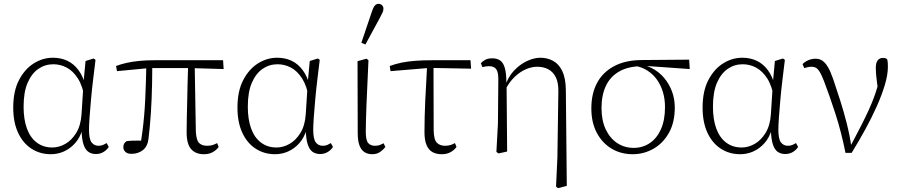

<svg xmlns="http://www.w3.org/2000/svg" viewBox="-20 -791 4699 1001"><path d="M245 13Q189 13 144.5 -15.5Q100 -44 74.5 -98.5Q49 -153 49 -230Q49 -316 79 -373.5Q109 -431 156 -460.5Q203 -490 256 -490Q298 -490 331.5 -474Q365 -458 389.5 -425Q414 -392 428 -338H440L422 -277Q411 -343 386 -382Q361 -421 328 -438.5Q295 -456 258 -456Q215 -456 180 -432Q145 -408 124 -359.5Q103 -311 103 -235Q103 -168 120.5 -120.5Q138 -73 172 -47.5Q206 -22 253 -22Q287 -22 320 -40.5Q353 -59 377 -97.5Q401 -136 405 -195L416 -366L426 -473L468 -486L478 -479Q472 -430 465.5 -376.5Q459 -323 454.5 -272.5Q450 -222 447 -180.5Q444 -139 444 -115Q444 -66 457.5 -48.5Q471 -31 494 -31Q507 -31 516.5 -35Q526 -39 536 -45L547 -25Q537 -9 519.5 1.5Q502 12 480 12Q457 12 440.5 0.5Q424 -11 415 -39.5Q406 -68 405 -117H410Q397 -73 371.5 -44.5Q346 -16 313.5 -1.5Q281 13 245 13Z M665 11Q644 11 633.5 0.5Q623 -10 623 -23Q623 -35 627 -42Q631 -49 640 -55Q654 -57 669 -57.5Q684 -58 701 -58Q718 -58 737 -57L711 -30Q718 -70 723 -109Q728 -148 731.5 -188.5Q735 -229 737 -271Q739 -313 740.5 -359Q742 -405 743 -456H774Q774 -405 773 -360.5Q772 -316 770.5 -276Q769 -236 766.5 -200Q764 -164 761 -131Q758 -98 754 -66Q749 -27 724.5 -8Q700 11 665 11ZM590 -420 585 -447Q612 -457 641.5 -463.5Q671 -470 706.5 -473.5Q742 -477 786 -477H1143L1146 -431L977 -436H757ZM1043 13Q1000 13 976.5 -13.5Q953 -40 953 -102Q953 -138 954 -179Q955 -220 956 -265.5Q957 -311 958 -359Q959 -407 961 -456H995L1001 -107Q1003 -61 1017.5 -46Q1032 -31 1060 -31Q1077 -31 1089 -35Q1101 -39 1112 -45L1120 -25Q1109 -9 1089.5 2Q1070 13 1043 13Z M1414 13Q1358 13 1313.5 -15.5Q1269 -44 1243.5 -98.5Q1218 -153 1218 -230Q1218 -316 1248 -373.5Q1278 -431 1325 -460.5Q1372 -490 1425 -490Q1467 -490 1500.5 -474Q1534 -458 1558.5 -425Q1583 -392 1597 -338H1609L1591 -277Q1580 -343 1555 -382Q1530 -421 1497 -438.5Q1464 -456 1427 -456Q1384 -456 1349 -432Q1314 -408 1293 -359.5Q1272 -311 1272 -235Q1272 -168 1289.5 -120.5Q1307 -73 1341 -47.5Q1375 -22 1422 -22Q1456 -22 1489 -40.5Q1522 -59 1546 -97.5Q1570 -136 1574 -195L1585 -366L1595 -473L1637 -486L1647 -479Q1641 -430 1634.5 -376.5Q1628 -323 1623.5 -272.5Q1619 -222 1616 -180.5Q1613 -139 1613 -115Q1613 -66 1626.5 -48.5Q1640 -31 1663 -31Q1676 -31 1685.5 -35Q1695 -39 1705 -45L1716 -25Q1706 -9 1688.5 1.5Q1671 12 1649 12Q1626 12 1609.5 0.5Q1593 -11 1584 -39.5Q1575 -68 1574 -117H1579Q1566 -73 1540.5 -44.5Q1515 -16 1482.5 -1.5Q1450 13 1414 13Z M1921 13Q1897 13 1880 2Q1863 -9 1854 -33Q1845 -57 1845 -99L1844 -472L1891 -485L1901 -477Q1898 -400 1895 -342Q1892 -284 1890.5 -240.5Q1889 -197 1888 -164.5Q1887 -132 1887 -105Q1887 -60 1899.5 -45.5Q1912 -31 1935 -31Q1950 -31 1960.5 -35Q1971 -39 1980 -44L1989 -25Q1979 -11 1962 1Q1945 13 1921 13ZM1864 -568 1918 -728Q1925 -750 1933 -760.5Q1941 -771 1953 -771Q1964 -771 1971.5 -764Q1979 -757 1979 -746Q1979 -736 1975 -727Q1971 -718 1961 -699L1885 -559Z M2016 -420 2012 -447Q2042 -458 2074 -464.5Q2106 -471 2145.5 -474Q2185 -477 2234 -477H2433L2436 -433L2220 -437ZM2283 13Q2254 13 2234 1.5Q2214 -10 2203.5 -35.5Q2193 -61 2193 -102Q2193 -139 2194 -180Q2195 -221 2197 -266Q2199 -311 2202 -358.5Q2205 -406 2207 -456H2240L2241 -110Q2242 -62 2258 -46.5Q2274 -31 2300 -31Q2317 -31 2329 -35Q2341 -39 2352 -45L2360 -25Q2349 -9 2329.5 2Q2310 13 2283 13Z M2568 1 2576 -147 2578 -379Q2578 -416 2566.5 -431Q2555 -446 2529 -446Q2520 -446 2511.5 -444.5Q2503 -443 2495 -441L2487 -461Q2496 -472 2510.5 -479.5Q2525 -487 2547 -487Q2570 -487 2586.5 -476.5Q2603 -466 2611.5 -438Q2620 -410 2620 -359L2621 -356L2624 -1L2579 9ZM2879 182 2886 30 2891 -313Q2892 -358 2878.5 -386.5Q2865 -415 2840 -429Q2815 -443 2781 -443Q2751 -443 2720.5 -429.5Q2690 -416 2662.5 -389.5Q2635 -363 2615 -324L2606 -340H2613Q2628 -389 2659.5 -422.5Q2691 -456 2728 -473Q2765 -490 2797 -490Q2834 -490 2864 -473.5Q2894 -457 2911.5 -420.5Q2929 -384 2930 -324L2935 178L2889 190Z M3279 13Q3217 13 3168.5 -16Q3120 -45 3091.5 -98.5Q3063 -152 3063 -226Q3063 -303 3093 -359Q3123 -415 3182.5 -446.5Q3242 -478 3329 -478L3573 -480L3576 -431L3336 -448L3325 -446Q3255 -445 3208.5 -418.5Q3162 -392 3139 -343.5Q3116 -295 3116 -228Q3116 -163 3138 -116.5Q3160 -70 3198 -45Q3236 -20 3284 -20Q3330 -20 3367 -44.5Q3404 -69 3425.5 -116.5Q3447 -164 3447 -233Q3447 -275 3436 -311.5Q3425 -348 3404.5 -376.5Q3384 -405 3354.5 -423.5Q3325 -442 3289 -448L3297 -458Q3341 -455 3378 -436Q3415 -417 3441.5 -386Q3468 -355 3483 -315.5Q3498 -276 3498 -230Q3498 -152 3467 -97.5Q3436 -43 3386 -15Q3336 13 3279 13Z M3839 13Q3783 13 3738.5 -15.5Q3694 -44 3668.5 -98.5Q3643 -153 3643 -230Q3643 -316 3673 -373.5Q3703 -431 3750 -460.5Q3797 -490 3850 -490Q3892 -490 3925.5 -474Q3959 -458 3983.5 -425Q4008 -392 4022 -338H4034L4016 -277Q4005 -343 3980 -382Q3955 -421 3922 -438.5Q3889 -456 3852 -456Q3809 -456 3774 -432Q3739 -408 3718 -359.5Q3697 -311 3697 -235Q3697 -168 3714.5 -120.5Q3732 -73 3766 -47.5Q3800 -22 3847 -22Q3881 -22 3914 -40.5Q3947 -59 3971 -97.5Q3995 -136 3999 -195L4010 -366L4020 -473L4062 -486L4072 -479Q4066 -430 4059.5 -376.5Q4053 -323 4048.5 -272.5Q4044 -222 4041 -180.5Q4038 -139 4038 -115Q4038 -66 4051.5 -48.5Q4065 -31 4088 -31Q4101 -31 4110.5 -35Q4120 -39 4130 -45L4141 -25Q4131 -9 4113.5 1.5Q4096 12 4074 12Q4051 12 4034.5 0.5Q4018 -11 4009 -39.5Q4000 -68 3999 -117H4004Q3991 -73 3965.5 -44.5Q3940 -16 3907.5 -1.5Q3875 13 3839 13Z M4388 6Q4366 -104 4336 -196.5Q4306 -289 4276 -368Q4264 -399 4254.5 -415Q4245 -431 4235 -437Q4225 -443 4211 -443Q4199 -443 4189.5 -440.5Q4180 -438 4173 -436L4164 -457Q4172 -465 4183 -471.5Q4194 -478 4206.5 -481.5Q4219 -485 4231 -485Q4253 -485 4268.5 -474Q4284 -463 4297.5 -439.5Q4311 -416 4324 -378Q4342 -325 4360.5 -267Q4379 -209 4394.5 -148Q4410 -87 4419 -24H4411L4427 -54Q4451 -99 4471 -138.5Q4491 -178 4509 -217Q4527 -256 4542.5 -300Q4558 -344 4571 -399L4561 -299Q4556 -334 4552.5 -359Q4549 -384 4547.5 -403Q4546 -422 4546 -437Q4546 -464 4556 -476.5Q4566 -489 4583 -489Q4592 -489 4597.5 -487Q4603 -485 4606 -481Q4608 -472 4608.5 -462.5Q4609 -453 4609 -442Q4609 -402 4593.5 -349.5Q4578 -297 4551.5 -237.5Q4525 -178 4491 -116Q4457 -54 4420 6Z"/></svg>

Font: Source Serif 4 18pt Light
Style: Regular
Weight: 300
Designer: Frank Grießhammer
Foundry: Adobe Systems Incorporated
Version: Version 4.004;hotconv 1.0.116;makeotfexe 2.5.65601